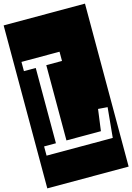

<svg xmlns="http://www.w3.org/2000/svg" viewBox="-173 -995 886 1286"><g transform="rotate(-15 270.0 -352.0)"><path d="M-12 213V-917H552V213ZM40 0H499L519 -208L454 -213L434 -64H195V-586H304V-650H40V-586H122V-64H40Z"/></g></svg>

Font: Zilla Slab Highlight Regular
Style: Regular
Weight: 400
Designer: Typotheque Type Foundry
Foundry: Typotheque type foundry
Version: Version 1.1; 2017; ttfautohint (v1.6)